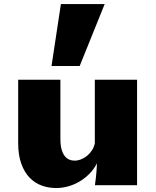

<svg xmlns="http://www.w3.org/2000/svg" viewBox="-20 -925 781 959"><path d="M664.6 0H454.1L458.5 -33.7Q460.4 -49.3 461.9 -68.8Q463.4 -88.4 464.4 -109.4Q449.7 -80.6 427.5 -57.9Q405.3 -35.2 378.4 -19Q351.6 -2.9 321.3 5.6Q291 14.2 260.3 14.2Q222.2 14.2 188 1.7Q153.8 -10.7 127.7 -37.8Q101.6 -64.9 86.2 -107.7Q70.8 -150.4 70.8 -210.9V-526.9H281.7V-230.5Q281.7 -200.2 287.4 -179.7Q293 -159.2 302.7 -146.5Q312.5 -133.8 325.2 -128.2Q337.9 -122.6 352.1 -122.6Q368.7 -122.6 385.5 -129.4Q402.3 -136.2 416.3 -147.9Q430.2 -159.7 440.2 -175.5Q450.2 -191.4 453.6 -209.5V-526.9H664.6ZM237.3 -595.2 284.2 -904.8H502.9L377.9 -595.2Z"/></svg>

Font: Candal
Style: Regular
Weight: 400
Designer: vernon adams
Foundry: vernon adams
Version: Version 1.000